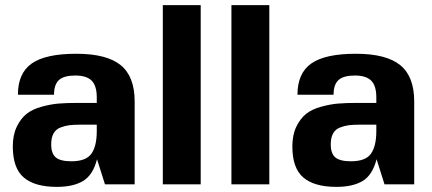

<svg xmlns="http://www.w3.org/2000/svg" viewBox="-20 -720 1688 750"><path d="M390 0 359 -98Q343 -36 304.5 -13Q266 10 202 10Q116 10 73 -26.5Q30 -63 30 -148Q30 -193 45.5 -225Q61 -257 83.5 -275Q106 -293 142 -303Q178 -313 209.5 -315.5Q241 -318 283 -318H358V-340Q358 -385 338 -405Q318 -425 274 -425Q230 -425 210.5 -407.5Q191 -390 191 -350H50Q50 -434 104 -472Q158 -510 278 -510Q397 -510 451.5 -465.5Q506 -421 506 -324V0ZM358 -233H295Q268 -233 251.5 -231Q235 -229 216.5 -222Q198 -215 189 -198.5Q180 -182 180 -156Q180 -120 198 -105Q216 -90 259 -90Q316 -90 337 -119.5Q358 -149 358 -208Z M616 0V-700H764V0Z M884 0V-700H1032V0Z M1482 0 1451 -98Q1435 -36 1396.5 -13Q1358 10 1294 10Q1208 10 1165 -26.5Q1122 -63 1122 -148Q1122 -193 1137.5 -225Q1153 -257 1175.5 -275Q1198 -293 1234 -303Q1270 -313 1301.5 -315.5Q1333 -318 1375 -318H1450V-340Q1450 -385 1430 -405Q1410 -425 1366 -425Q1322 -425 1302.5 -407.5Q1283 -390 1283 -350H1142Q1142 -434 1196 -472Q1250 -510 1370 -510Q1489 -510 1543.5 -465.5Q1598 -421 1598 -324V0ZM1450 -233H1387Q1360 -233 1343.5 -231Q1327 -229 1308.5 -222Q1290 -215 1281 -198.5Q1272 -182 1272 -156Q1272 -120 1290 -105Q1308 -90 1351 -90Q1408 -90 1429 -119.5Q1450 -149 1450 -208Z"/></svg>

Font: Fivo Sans Modern
Style: Regular
Weight: 700
Designer: Alexander Slobzheninov
Foundry: Alexander Slobzheninov
Version: 1.0